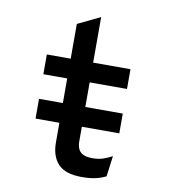

<svg xmlns="http://www.w3.org/2000/svg" viewBox="-82 -793 780 876"><g transform="rotate(10 308.0 -355.0)"><path d="M101.5 -214V-305.5H489.5V-214ZM355 12Q278.5 12 245.2 -23.8Q212 -59.5 212 -123V-419.5H101.5V-511H212V-672L316 -722V-511H489V-419.5H316V-147Q316 -126.5 322.5 -111.8Q329 -97 344.8 -89Q360.5 -81 388.5 -81Q417.5 -81 439 -88.8Q460.5 -96.5 479 -106.5L466.5 -11Q445.5 0 419 6Q392.5 12 355 12Z"/></g></svg>

Font: Overpass Mono Light SemiBold
Style: Regular
Weight: 600
Monospace: yes
Version: Version 4.000